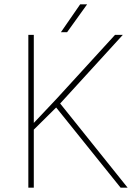

<svg xmlns="http://www.w3.org/2000/svg" viewBox="-20 -873 640 893"><path d="M241.2 -373 137.2 -270V0H111.8V-710.9H137.2V-301.3L243.2 -413.6L515.1 -710.9H551.3L259.8 -391.6L573.7 0H541ZM353 -853H385.3L292 -723.1H263.2Z"/></svg>

Font: Roboto Mono Thin
Style: Regular
Weight: 250
Designer: Google
Version: Version 2.000985; 2015; ttfautohint (v1.3)